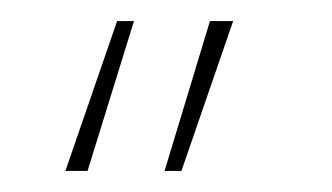

<svg xmlns="http://www.w3.org/2000/svg" viewBox="-20 -505 315 182"><path d="M42 -343 91 -485H107L63 -343ZM136 -343 179 -485H201L152 -343Z"/></svg>

Font: Genos Thin Thin
Style: Italic
Weight: 250
Italic angle: -8°
Version: Version 1.010